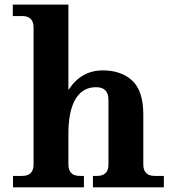

<svg xmlns="http://www.w3.org/2000/svg" viewBox="-20 -801 745 821"><path d="M680.7 0H377.4V-48.8H395Q443.8 -48.8 443.8 -97.7V-374Q443.8 -428.2 390.6 -428.2Q327.6 -428.2 297.4 -367.2Q272.5 -316.9 272.5 -230V-97.7Q272.5 -48.8 321.3 -48.8H338.9V0H35.6V-48.8H74.7Q123.5 -48.8 123.5 -97.7V-683.6Q123.5 -732.4 74.7 -732.4H34.7V-781.2H272.5V-416Q326.7 -500 419.4 -500Q498.5 -500 545.7 -456.1Q592.8 -412.1 592.8 -311V-97.7Q592.8 -48.8 641.6 -48.8H680.7Z"/></svg>

Font: Munson
Style: Bold
Weight: 700
Designer: Paul James MIller
Foundry: High-Logic / Made with FontCreator
Version: Version 2.10;May 5, 2019;FontCreator 11.5.0.2430 64-bit